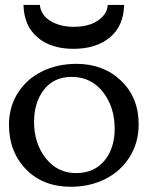

<svg xmlns="http://www.w3.org/2000/svg" viewBox="-20 -729 587 762"><path d="M472.7 -709.5Q470.7 -626 416.3 -580.6Q361.8 -535.2 271.5 -535.2Q181.6 -535.2 128.4 -581.1Q75.2 -627 73.2 -709.5H138.2Q142.1 -668.5 180.7 -645.5Q219.2 -622.6 272.9 -622.6Q352.1 -622.6 390.6 -667Q405.8 -684.1 407.7 -709.5ZM260.7 12.2Q150.4 12.2 83 -57.4Q15.6 -127 15.6 -233.9Q15.6 -305.2 51.3 -360.8Q86.9 -416.5 147.7 -446Q208.5 -475.6 283.2 -475.6Q390.6 -475.6 460.4 -408.7Q530.3 -341.8 530.3 -235.8Q530.3 -162.6 494.4 -105.7Q458.5 -48.8 397.5 -18.3Q336.4 12.2 260.7 12.2ZM435.1 -218.3Q435.1 -304.7 388.2 -364.3Q341.3 -423.8 264.2 -423.8Q194.3 -423.8 154.8 -373.5Q115.2 -323.2 115.2 -245.1Q115.2 -160.2 161.6 -101.1Q208 -42 281.7 -42Q353.5 -42 394.3 -91.3Q435.1 -140.6 435.1 -218.3Z"/></svg>

Font: Corben
Style: Regular
Weight: 400
Designer: vernon adams
Foundry: vernon adams
Version: Version 1.100